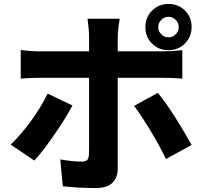

<svg xmlns="http://www.w3.org/2000/svg" viewBox="-20 -890 1040 972"><path d="M833 -701Q854 -701 869.5 -716.5Q885 -732 885 -753Q885 -774 869.5 -789.5Q854 -805 833 -805Q812 -805 796.5 -789.5Q781 -774 781 -753Q781 -732 796.5 -716.5Q812 -701 833 -701ZM833 -870Q883 -870 916.5 -836.5Q950 -803 950 -753Q950 -704 916.5 -670Q883 -636 833 -636Q783 -636 749.5 -669.5Q716 -703 716 -753Q716 -803 750 -836.5Q784 -870 833 -870ZM576 -702V-496V-441V-361V-269V-176V-95V-36Q576 10 548.5 36Q521 62 466 62Q379 62 298 53L285 -83Q344 -72 395 -72Q414 -72 421.5 -80Q429 -88 430 -107L431 -144V-212V-296V-382V-454V-496V-703Q431 -721 428.5 -748.5Q426 -776 423 -795H586Q585 -789 580.5 -758Q576 -727 576 -702ZM184 -630H429H546H657H746H800Q849 -630 903 -636V-492Q860 -496 801 -496H549H432H322H235H184Q122 -496 85 -492V-637Q136 -630 184 -630ZM154 -77 34 -158Q90 -212 139.5 -281Q189 -350 221 -416L347 -356Q309 -286 252.5 -204.5Q196 -123 154 -77ZM950 -156 820 -85Q787 -154 742.5 -227.5Q698 -301 659 -354L779 -420Q821 -369 867 -296Q913 -223 950 -156Z"/></svg>

Font: Merged Yaku Han JP ExtraBold
Style: Regular
Weight: 800
Designer: Ryoko NISHIZUKA 西塚涼子 (kana, bopomofo & ideographs); Paul D. Hunt (Latin, Greek & Cyrillic); Sandoll Communications 산돌커뮤니
Foundry: Adobe
Version: Version 2.004